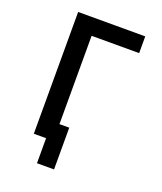

<svg xmlns="http://www.w3.org/2000/svg" viewBox="-159 -837 918 1089"><g transform="rotate(20 300.0 -292.0)"><path d="M196 151V0H122V-735H527V-634H240V-101H299V151Z"/></g></svg>

Font: Zed Sans Extended
Style: Bold
Weight: 700
Width: 7
Designer: Belleve Invis
Foundry: Belleve Invis
Version: Version 1.0.0; ttfautohint (v1.8.4)